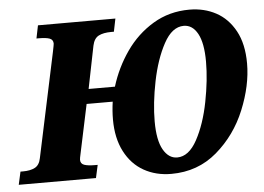

<svg xmlns="http://www.w3.org/2000/svg" viewBox="-75 -793 1198 872"><g transform="rotate(-5 524.5 -357.0)"><path d="M429 -258Q429 -297 435 -339H316L269 -117Q264 -95 264 -89Q264 -71 280.5 -65Q297 -59 330 -59H342L329 0H-23L-10 -59H2Q35 -59 56 -70Q77 -81 83 -112L184 -587Q191 -621 191 -625Q191 -643 175 -649Q159 -655 126 -655H115L127 -714H480L468 -655H456Q420 -655 398.5 -644Q377 -633 370 -600L331 -406H451Q477 -491 527.5 -563.5Q578 -636 652 -680.5Q726 -725 818 -725Q885 -725 939 -696Q993 -667 1025.5 -607.5Q1058 -548 1058 -459Q1058 -359 1013 -249Q968 -139 880.5 -64Q793 11 672 11Q602 11 547 -20Q492 -51 460.5 -112Q429 -173 429 -258ZM873 -483Q873 -568 849.5 -611Q826 -654 786 -654Q733 -654 695 -584Q657 -514 637 -415Q617 -316 617 -233Q617 -147 641.5 -104Q666 -61 705 -61Q758 -61 796 -131Q834 -201 853.5 -300.5Q873 -400 873 -483Z"/></g></svg>

Font: Noto Serif NarrowBlack
Style: Italic
Weight: 900
Width: 4
Italic angle: -12°
Designer: Monotype Design Team
Foundry: Monotype Imaging Inc.
Version: Version 1.001